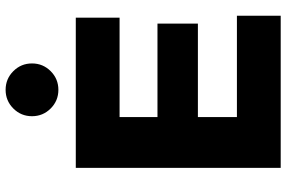

<svg xmlns="http://www.w3.org/2000/svg" viewBox="-188 -832 1020 684"><g transform="rotate(-90 322.0 -490.0)"><path d="M601 -730V-574H247V-439H580V-295H247V-156H608V0H66V-730ZM277.5 -819.5Q250 -847 250 -886Q250 -925 277.5 -952.5Q305 -980 344 -980Q383 -980 410.5 -952.5Q438 -925 438 -886Q438 -847 410.5 -819.5Q383 -792 344 -792Q305 -792 277.5 -819.5Z"/></g></svg>

Font: Nacelle Heavy
Style: Regular
Weight: 800
Designer: Sora Sagano
Foundry: Sora Sagano
Version: Version 1.000;FEAKit 1.0